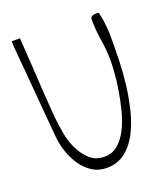

<svg xmlns="http://www.w3.org/2000/svg" viewBox="-116 -681 657 762"><g transform="rotate(-20 212.5 -300.0)"><path d="M56.6 -180.7Q55.7 -196.3 52.7 -227.1Q49.8 -257.8 46.4 -296.9Q43 -335.9 39.6 -378.9Q36.1 -421.9 32.7 -460.9Q29.3 -500 26.4 -531.2Q23.4 -562.5 22.5 -577.1Q22.5 -579.1 22 -588.4Q21.5 -597.7 21.5 -600.6H56.6Q57.6 -587.9 59.1 -561Q60.5 -534.2 63 -501Q65.4 -467.8 67.4 -430.2Q69.3 -392.6 71.8 -359.4Q74.2 -326.2 76.2 -299.3Q78.1 -272.5 79.1 -259.8Q82 -230.5 88.4 -192.4Q94.7 -154.3 110.4 -121.6Q126 -88.9 150.4 -66.4Q174.8 -43.9 212.9 -43.9Q245.1 -43.9 269 -64.5Q293 -85 309.6 -117.7Q326.2 -150.4 336.4 -190.4Q346.7 -230.5 353 -269Q359.4 -307.6 361.8 -340.3Q364.3 -373 364.3 -391.6Q364.3 -440.4 356.9 -483.9Q349.6 -527.3 349.6 -572.3Q349.6 -583 356.9 -586.4Q364.3 -589.8 373 -589.8Q375 -589.8 378.9 -589.4Q382.8 -588.9 384.8 -588.9Q390.6 -567.4 392.6 -550.3Q394.5 -533.2 396 -517.6Q397.5 -502 397.5 -485.4V-449.2Q397.5 -420.9 396 -376.5Q394.5 -332 388.7 -282.2Q382.8 -232.4 370.6 -182.1Q358.4 -131.8 337.4 -90.8Q316.4 -49.8 283.7 -24.4Q251 1 205.1 1Q170.9 1 144.5 -16.1Q118.2 -33.2 100.1 -59.6Q82 -85.9 70.8 -118.2Q59.6 -150.4 56.6 -180.7Z"/></g></svg>

Font: Waiting for the Sunrise
Style: Regular
Weight: 300
Version: Version 1.001 2001